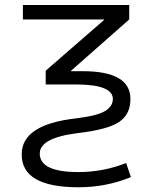

<svg xmlns="http://www.w3.org/2000/svg" viewBox="-20 -540 628 790"><path d="M74.2 -460V-519.5H511.7V-460L272.5 -249V-247.1H320.3Q517.6 -247.1 516.6 -131.8Q516.6 -70.3 470.7 -38.6Q424.8 -6.8 298.8 7.8Q143.6 27.3 143.6 91.8Q143.6 168 302.7 168Q404.3 168 499 130.9L518.6 188.5Q418 230.5 302.7 230.5Q68.4 230.5 69.3 94.7Q69.3 -27.3 291 -52.7Q379.9 -63.5 412.1 -83Q444.3 -102.5 444.3 -132.8Q444.3 -191.4 296.9 -192.4H168V-249L408.2 -458V-460Z"/></svg>

Font: Gen Shin Gothic Normal
Style: Regular
Weight: 300
Designer: [Source Han Sans]
Ryoko NISHIZUKA  (kana & ideographs); Paul D. Hunt (Latin, Greek & Cyrillic); Wenlong ZHANG  (bopomofo
Version: Version 1.002.20150607